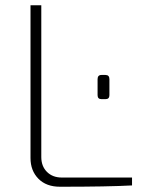

<svg xmlns="http://www.w3.org/2000/svg" viewBox="-20 -710 549 730"><path d="M137 -690V-113Q137 -78 158.5 -56.5Q180 -35 215 -35H482V-5Q392 0 208 0Q156 0 126 -30.5Q96 -61 96 -109V-690ZM381 -333H366Q351 -333 351 -348V-409Q351 -425 366 -425H381Q396 -425 396 -409V-348Q396 -333 381 -333Z"/></svg>

Font: Exo 2.0 Extra Light
Style: Regular
Weight: 250
Designer: Natanael Gama
Version: Version 1.001;PS 001.001;hotconv 1.0.70;makeotf.lib2.5.58329